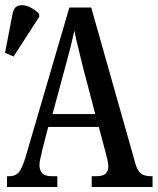

<svg xmlns="http://www.w3.org/2000/svg" viewBox="-25 -744 627 764"><path d="M3 0V-43H14Q36 -43 49.5 -58Q63 -73 77 -120L251 -714H338L514 -92Q522 -64 536 -53.5Q550 -43 574 -43H582V0H340V-43H361Q406 -43 406 -81Q406 -92 402.5 -108Q399 -124 395 -138L368 -239H167L143 -147Q141 -135 136.5 -117.5Q132 -100 132 -87Q132 -67 143 -55Q154 -43 179 -43H203V0ZM184 -290H354L304 -481Q294 -524 285 -559Q276 -594 271 -622Q265 -594 256.5 -560Q248 -526 238 -490ZM29 -519 -5 -534 25 -689Q30 -716 48.5 -721.5Q67 -727 89.5 -717.5Q112 -708 131 -689V-677Z"/></svg>

Font: Noto Serif ExtraCondensed Medium
Style: Regular
Weight: 500
Width: 2
Designer: Monotype Design Team
Foundry: Monotype Imaging Inc.
Version: Version 2.015